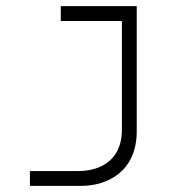

<svg xmlns="http://www.w3.org/2000/svg" viewBox="-20 -606 626 626"><path d="M77.6 0H245.6C328.6 0 425.8 -45.9 425.8 -177.7V-585.9H178.2V-537.6H377.4V-183.6C377.4 -74.2 295.4 -48.3 234.9 -48.3H77.6Z"/></svg>

Font: Cascadia Code PL ExtraLight
Style: Regular
Weight: 200
Monospace: yes
Designer: Aaron Bell
Foundry: Saja Typeworks
Version: Version 2404.023